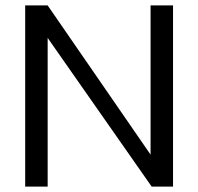

<svg xmlns="http://www.w3.org/2000/svg" viewBox="-20 -689 732 709"><path d="M73 0H156V-549L540 0H619V-669H536V-118L156 -669H73Z"/></svg>

Font: KpMath
Style: Sans
Weight: 400
Version: Version 0.64